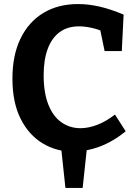

<svg xmlns="http://www.w3.org/2000/svg" viewBox="-20 -736 672 947"><path d="M302.7 191 280.7 -14.7 409.7 -15 387.7 191ZM341 12Q259 12 190.8 -28.7Q122.7 -69.3 82 -149.7Q41.3 -230 41.3 -348.3Q41.3 -463.7 81.3 -546Q121.3 -628.3 194 -672.2Q266.7 -716 364.7 -716Q417.3 -716 472.3 -703.2Q527.3 -690.3 589.7 -664L580.7 -484H496L471.7 -601.3L496 -578.3Q461.3 -592.3 429.3 -599.2Q397.3 -606 369.7 -606Q312.7 -606 274 -577.3Q235.3 -548.7 215.3 -494.8Q195.3 -441 195.3 -365.7Q195.3 -278 218.7 -219.7Q242 -161.3 283.3 -132.5Q324.7 -103.7 377 -103.7Q416 -103.7 459.7 -120.3Q503.3 -137 547 -171L600 -88.3Q537.7 -37.7 471.2 -12.8Q404.7 12 341 12Z"/></svg>

Font: Bitter Thin
Style: Regular
Weight: 100
Designer: Sol Matas, and Bitter project Authors
Foundry: Sol Matas
Version: Version 2.002